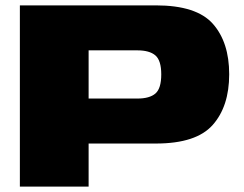

<svg xmlns="http://www.w3.org/2000/svg" viewBox="-20 -695 908 715"><path d="M54 0H310V-160.5H560.5Q711 -160.5 772.2 -229.8Q833.5 -299 833.5 -418.5Q833.5 -537.5 772.8 -606.2Q712 -675 560.5 -675H54ZM310 -328V-507.5H491.5Q536.5 -507.5 558.5 -488.8Q580.5 -470 580.5 -418Q580.5 -365.5 558.8 -346.8Q537 -328 491.5 -328Z"/></svg>

Font: Anybody Expanded Black
Style: Regular
Weight: 900
Width: 7
Designer: Tyler Finck
Foundry: Etcetera Type Company
Version: Version 1.113;gftools[0.9.25]